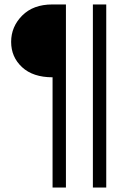

<svg xmlns="http://www.w3.org/2000/svg" viewBox="-20 -694 573 862"><path d="M457 148H397V-674H457ZM276 148H216V-347Q128 -347 79 -392.5Q30 -438 30 -506Q30 -574 79.5 -624Q129 -674 215 -674H276Z"/></svg>

Font: Hind Colombo Light
Style: Regular
Weight: 300
Designer: Jyotish Sonowal, Aditi Pimprikar
Foundry: Indian Type Foundry
Version: Version 1.000;PS 1.0;hotconv 1.0.86;makeotf.lib2.5.63406; tt